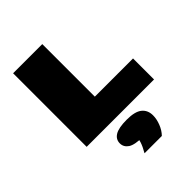

<svg xmlns="http://www.w3.org/2000/svg" viewBox="-240 -717 1098 1098"><g transform="rotate(-45 309.0 -167.5)"><path d="M66 0V-595H302V-170H611V0ZM274 260Q294.5 224.5 302.2 200Q310 175.5 310 148L352 187H338Q268.5 187 241.2 168.8Q214 150.5 214 120Q214 87.5 243 69.8Q272 52 338 52Q404 52 433 75.5Q462 99 462 141Q462 171.5 449 204.5Q436 237.5 414 260Z"/></g></svg>

Font: Encode Sans SC Expanded Black
Style: Regular
Weight: 900
Width: 7
Designer: Multiple Designers
Foundry: Impallari Type
Version: Version 3.002